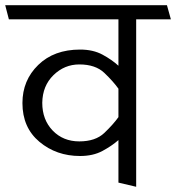

<svg xmlns="http://www.w3.org/2000/svg" viewBox="-31 -700 675 736"><path d="M423 0V-163Q398 -141 362 -121.5Q326 -102 276 -102Q185 -102 120 -156.5Q55 -211 55 -305Q55 -392 115.5 -451Q176 -510 276 -510Q326 -510 362 -490.5Q398 -471 423 -448V-626H3L-11 -680H609L624 -626H491V16ZM273 -453Q216 -453 174 -412Q132 -371 131 -306Q131 -241 171 -199.5Q211 -158 273 -158Q335 -158 369 -190.5Q403 -223 423 -251V-360Q403 -388 369 -420.5Q335 -453 273 -453Z"/></svg>

Font: Palanquin Light
Style: Regular
Weight: 300
Designer: Pria Ravichandran
Version: Version 1.0.4